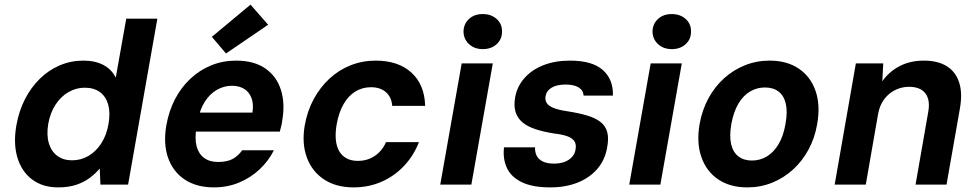

<svg xmlns="http://www.w3.org/2000/svg" viewBox="-20 -801 4243 833"><path d="M232.6 12Q164.9 12 119.2 -22.5Q73.4 -57.1 55.3 -118.1Q37.2 -179.1 51.2 -258.1Q62.2 -319.9 88.5 -371.1Q114.8 -422.2 153.1 -459.6Q191.3 -497 239.4 -517.5Q287.5 -538 341.7 -538Q392.6 -538 428.4 -519.2Q464.3 -500.3 482.2 -464.1L527.7 -720H662.7L535.7 0H415.7L412.7 -69.9Q394.3 -47.9 369.2 -29.1Q344.2 -10.3 310.5 0.8Q276.8 12 232.6 12ZM292.3 -105.5Q331.8 -105.5 364.3 -124.8Q396.8 -144 419.7 -179.5Q442.6 -215.1 450.7 -263Q459.3 -311.5 449.4 -347.1Q439.4 -382.6 413.4 -401.5Q387.3 -420.5 347.9 -420.5Q310.3 -420.5 277.3 -401.5Q244.3 -382.6 221.1 -347.3Q198 -312.1 189.3 -263.6Q181.3 -215.7 191.9 -179.8Q202.6 -144 228.6 -124.8Q254.7 -105.5 292.3 -105.5Z M908 12Q832.7 12 781.5 -22Q730.3 -56 709 -117.1Q687.8 -178.2 701.8 -258.3Q712.8 -319.7 739.3 -370.8Q765.9 -421.9 806.2 -459.6Q846.4 -497.2 896.6 -517.6Q946.7 -538 1004.2 -538Q1082 -538 1131.1 -504Q1180.2 -470 1198.8 -410.9Q1217.5 -351.9 1204.3 -276.9Q1203.3 -266.9 1200.4 -255.1Q1197.6 -243.3 1194 -229.9H792.8L807.3 -312.5H1075.3Q1081 -349.9 1071.1 -375.8Q1061.2 -401.7 1039.4 -415.3Q1017.6 -428.9 986.1 -428.9Q952.3 -428.9 921.6 -411.6Q890.9 -394.3 868.9 -360.2Q846.8 -326.1 837 -273.7L832 -244.5Q824.5 -199.6 832.9 -166.8Q841.4 -134.1 865.2 -116.2Q889 -98.3 925.9 -98.3Q966.6 -98.3 990.3 -111.9Q1014 -125.4 1030.7 -149H1168.2Q1145.9 -103.9 1107.2 -67.1Q1068.4 -30.3 1017.8 -9.2Q967.2 12 908 12ZM960.5 -569 899.1 -641.2 1066.9 -780.9 1143.3 -693.6Z M1513.9 12Q1437.8 12 1385.4 -22.8Q1333.1 -57.6 1310.9 -118.7Q1288.8 -179.8 1302.2 -257.1Q1313.2 -319.7 1341.1 -371.1Q1368.9 -422.5 1409.8 -460.2Q1450.7 -497.8 1501.5 -517.9Q1552.4 -538 1609.9 -538Q1708.1 -538 1765.1 -485.9Q1822.1 -433.8 1824.5 -341.7H1681.6Q1679 -379.3 1654.5 -401Q1630 -422.6 1589.3 -422.6Q1551.5 -422.6 1520.9 -403.4Q1490.4 -384.2 1470.2 -348.6Q1450 -313 1440.9 -263Q1434.3 -225.9 1436.9 -195.9Q1439.6 -165.9 1451.5 -145.4Q1463.4 -124.9 1483.7 -113.9Q1504 -103 1532.5 -103Q1560.3 -103 1583.6 -112.5Q1606.9 -122.1 1625.4 -140.5Q1644 -159 1654.7 -184.3H1797.5Q1774.6 -125.3 1732.6 -80.9Q1690.6 -36.5 1634.9 -12.3Q1579.2 12 1513.9 12Z M1890 0 1983 -526H2118L2025 0ZM2074.8 -587.9Q2038.1 -587.9 2014.8 -609.7Q1991.4 -631.4 1991 -664.1Q1991.6 -697.3 2014.6 -718.6Q2037.5 -740 2074.2 -740Q2111.1 -740 2134.9 -718.6Q2158.6 -697.3 2158 -664.1Q2158.4 -631.4 2135.1 -609.7Q2111.7 -587.9 2074.8 -587.9Z M2367.7 12Q2289.7 12 2243.5 -10.7Q2197.2 -33.3 2179.1 -72.7Q2160.9 -112.1 2166.7 -161.9H2301.3Q2300.3 -142.6 2307.9 -126.5Q2315.4 -110.4 2334.2 -100.8Q2353 -91.2 2383.7 -91.2Q2410 -91.2 2429.9 -98.8Q2449.7 -106.4 2461.9 -120.1Q2474.1 -133.8 2476.9 -151.8Q2481.2 -175.4 2471.7 -188.9Q2462.3 -202.4 2440.4 -210.2Q2418.5 -217.9 2384.3 -221.8Q2339 -228.9 2304.4 -240.2Q2269.7 -251.5 2247.7 -269.5Q2225.6 -287.5 2216.9 -314.8Q2208.3 -342.1 2215.3 -380.9Q2223.9 -426.2 2255 -461.8Q2286.1 -497.5 2336.6 -517.7Q2387.1 -538 2453.3 -538Q2549.4 -538 2595.4 -497.2Q2641.3 -456.5 2639.1 -386.2H2512.1Q2510.6 -409.2 2490.4 -421.7Q2470.1 -434.2 2433.9 -434.2Q2395.8 -434.2 2373.3 -420.7Q2350.8 -407.3 2347 -383.9Q2344.2 -368.6 2350.9 -355.9Q2357.7 -343.3 2378.5 -334Q2399.3 -324.7 2438.8 -318.7Q2490.6 -310.8 2527 -299.9Q2563.4 -289 2585.4 -271.8Q2607.3 -254.6 2614.6 -227.5Q2621.8 -200.4 2613.8 -159.4Q2604.2 -105.6 2570.7 -67.3Q2537.3 -28.9 2485.3 -8.5Q2433.3 12 2367.7 12Z M2710 0 2803 -526H2938L2845 0ZM2894.8 -587.9Q2858.1 -587.9 2834.8 -609.7Q2811.4 -631.4 2811 -664.1Q2811.6 -697.3 2834.6 -718.6Q2857.5 -740 2894.2 -740Q2931.1 -740 2954.9 -718.6Q2978.6 -697.3 2978 -664.1Q2978.4 -631.4 2955.1 -609.7Q2931.7 -587.9 2894.8 -587.9Z M3222 12Q3147.2 12 3095.7 -22.9Q3044.3 -57.8 3022.8 -120.1Q3001.3 -182.3 3015.3 -263Q3026.3 -324.2 3053.6 -374.4Q3080.9 -424.7 3121.3 -461.2Q3161.7 -497.8 3212.2 -517.9Q3262.6 -538 3318.8 -538Q3394.6 -538 3445.8 -503.1Q3497.1 -468.2 3518.4 -406.4Q3539.8 -344.7 3525.4 -263Q3515 -201.8 3487.6 -151.6Q3460.2 -101.3 3419.9 -64.8Q3379.5 -28.2 3329.3 -8.1Q3279.1 12 3222 12ZM3242.2 -104.5Q3277.6 -104.5 3307.2 -122.4Q3336.8 -140.2 3357.8 -175.4Q3378.8 -210.7 3387.8 -263Q3397.5 -315.8 3389.2 -351.1Q3380.9 -386.4 3357.7 -403.9Q3334.6 -421.5 3298.6 -421.5Q3263.6 -421.5 3234 -403.9Q3204.4 -386.4 3183.5 -351.1Q3162.6 -315.8 3152.9 -263Q3143.9 -210.7 3152.1 -175.4Q3160.3 -140.2 3183.7 -122.4Q3207.1 -104.5 3242.2 -104.5Z M3601.2 0 3693.2 -526H3812L3807.9 -448.3Q3836.7 -489.8 3882.7 -513.9Q3928.6 -538 3988 -538Q4048.9 -538 4087.8 -513.7Q4126.7 -489.3 4141.5 -442.8Q4156.4 -396.4 4144.4 -329.1L4086.5 0H3952.1L4007.4 -316.6Q4016.4 -367.9 3994.6 -396.1Q3972.8 -424.4 3923.6 -424.4Q3892.8 -424.4 3864.7 -410.9Q3836.6 -397.3 3816.7 -371.3Q3796.9 -345.3 3789.8 -307.3L3736.2 0Z"/></svg>

Font: DM Sans 9pt
Style: Italic
Weight: 400
Italic angle: -10°
Designer: Colophon Foundry, Jonny Pinhorn
Foundry: Colophon Foundry
Version: Version 4.004